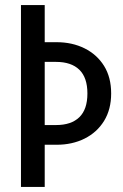

<svg xmlns="http://www.w3.org/2000/svg" viewBox="-20 -740 485 760"><path d="M132 -167V-245H202Q262 -245 294 -276Q326 -307 326 -370Q326 -433 294 -464Q262 -495 202 -495H132V-573H204Q266 -573 315 -548.5Q364 -524 392 -479Q420 -434 420 -370Q420 -307 392 -261.5Q364 -216 315 -191.5Q266 -167 204 -167ZM63 0V-720H157V0Z"/></svg>

Font: Instrument Sans Condensed Medium
Style: Regular
Weight: 500
Width: 3
Designer: Rodrigo Fuenzalida
Foundry: fragTYPE
Version: Version 1.000;gftools[0.9.28]